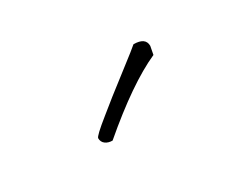

<svg xmlns="http://www.w3.org/2000/svg" viewBox="-36 -753 376 307"><g transform="rotate(-30 151.5 -599.5)"><path d="M109.4 -541.5Q183.1 -604.5 234.4 -627.4L237.3 -642.6Q237.3 -658.2 215.3 -658.2Q211.9 -654.8 178.2 -628.9Q140.6 -600.1 118.7 -582Q91.3 -560.1 91.3 -556.2Q91.3 -549.3 96.4 -545.4Q101.6 -541.5 109.4 -541.5Z"/></g></svg>

Font: Amatica SC
Style: Regular
Weight: 400
Designer: Vernon Adams, Ben Nathan
Foundry: newtypography
Version: Version 2.001